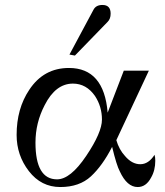

<svg xmlns="http://www.w3.org/2000/svg" viewBox="-20 -738 667 774"><path d="M426 -683Q426 -662 414 -650L282 -514L260 -518L357 -699Q367 -718 393 -718Q426 -718 426 -683ZM606 -90Q606 -51 589 -22Q569 16 535 16Q492 16 463 -47Q450 -71 432 -146Q393 -70 346.5 -27Q300 16 223 16Q146 16 96.5 -48Q47 -112 47 -194Q47 -300 98 -376Q156 -464 258 -464Q399 -464 414 -284L479 -453H580L449 -173Q460 -135 484 -109Q512 -76 545.5 -76Q579 -76 603 -114Q606 -104 606 -90ZM210 -15Q264 -15 327.5 -109.5Q391 -204 391 -256Q391 -308 363 -351Q328 -401 274 -401Q204 -401 160 -314Q123 -243 123 -163Q123 -15 210 -15Z"/></svg>

Font: GFS Didot
Style: Regular
Weight: 400
Designer: Takis Katsoulidis and George D. Matthiopoulos
Foundry: Takis Katsoulidis and George D. Matthiopoulos
Version: Version 1.0